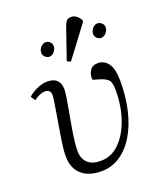

<svg xmlns="http://www.w3.org/2000/svg" viewBox="-147 -889 844 998"><g transform="rotate(-20 274.5 -390.0)"><path d="M241 14Q171 14 131.5 -21.5Q92 -57 92 -125Q92 -145 96.5 -180.5Q101 -216 108 -257.5Q115 -299 121.5 -338.5Q128 -378 132.5 -407Q137 -436 137 -445Q137 -462 128 -469.5Q119 -477 105 -477Q93 -477 78 -471Q63 -465 43 -451L27 -476Q49 -495 78.5 -508Q108 -521 134 -521Q170 -521 187.5 -503Q205 -485 205 -454Q205 -439 200.5 -409Q196 -379 189 -341Q182 -303 175 -263.5Q168 -224 163.5 -188.5Q159 -153 159 -129Q159 -86 183.5 -62Q208 -38 255 -38Q313 -37 357.5 -79.5Q402 -122 428 -194.5Q454 -267 454 -358Q454 -399 441.5 -413.5Q429 -428 396 -438L359 -449Q356 -479 370 -500Q384 -521 414 -521Q449 -521 471 -491Q493 -461 493 -393Q493 -306 475.5 -232Q458 -158 424.5 -102.5Q391 -47 344.5 -16.5Q298 14 241 14ZM286 -576 266 -585 323 -750Q331 -774 339.5 -784Q348 -794 367 -794Q394 -794 416 -760V-749ZM172 -644Q159 -653 157 -667.5Q155 -682 164 -696Q173 -710 187 -714.5Q201 -719 215 -710Q228 -701 229.5 -686.5Q231 -672 222 -658Q213 -644 199.5 -639.5Q186 -635 172 -644ZM458 -644Q445 -653 443.5 -667.5Q442 -682 451 -696Q460 -710 473.5 -714.5Q487 -719 501 -710Q515 -701 516.5 -686.5Q518 -672 509 -658Q500 -644 486 -639.5Q472 -635 458 -644Z"/></g></svg>

Font: Literata 36pt Light
Style: Italic
Weight: 300
Italic angle: -2°
Designer: Latin by Veronika Burian and Jose Scaglione. Greek by Irene Vlachou. Cyrillic by Vera Evstafieva
Foundry: TypeTogether
Version: Version 3.002